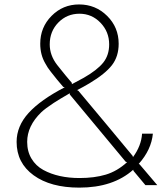

<svg xmlns="http://www.w3.org/2000/svg" viewBox="-20 -838 732 869"><path d="M555.2 -104 548.8 -106 295.9 -410.2V-416Q246.1 -387.2 223.1 -372.1Q184.6 -346.7 167 -330.1Q103 -268.1 103 -195.8Q103 -152.3 122.6 -119.9Q142.1 -87.4 176 -68.8Q210 -50.3 251 -41.3Q292 -32.2 339.8 -32.2Q407.2 -32.2 458.7 -47.6Q510.3 -63 555.2 -104ZM474.1 -637.2Q474.1 -694.3 434.8 -735.1Q395.5 -775.9 339.8 -775.9Q283.2 -775.9 244.1 -736.1Q205.1 -696.3 205.1 -637.2Q205.1 -587.4 238.8 -543.9Q250 -529.3 275.4 -498.3Q300.8 -467.3 305.2 -462.9V-457Q313.5 -460.9 358.9 -485.8Q420.4 -521 447.3 -554.7Q474.1 -588.4 474.1 -637.2ZM611.8 -94.2 691.9 0H638.2L584 -64.9L583 -69.8Q492.2 11.2 338.9 11.2Q209 11.2 132.1 -44.7Q55.2 -100.6 55.2 -195.8Q55.2 -267.1 109.4 -326.7Q163.6 -386.2 272.9 -442.9L266.1 -444.8Q261.7 -449.2 239 -476.8Q216.3 -504.4 210 -513.2Q194.8 -532.2 185.1 -550.8Q162.1 -589.8 162.1 -640.1Q162.1 -714.4 213.4 -766.1Q264.6 -817.9 337.9 -817.9Q412.6 -817.9 464.8 -766.1Q517.1 -714.4 517.1 -640.1Q517.1 -582.5 486.8 -543.2Q456.5 -503.9 384.8 -460.9Q356.9 -444.3 329.1 -430.2L335 -426.8Q357.9 -399.4 459.2 -278.3Q560.5 -157.2 580.1 -132.8L582 -127Q619.6 -178.2 623 -232.9H671.9Q665 -160.2 607.9 -96.2Z"/></svg>

Font: Sinkin Sans 200 X Light
Style: Regular
Weight: 200
Designer: Keith Bates
Foundry: K-Type
Version: Sinkin Sans (version 1.0)  by Keith Bates   •   © 2014   www